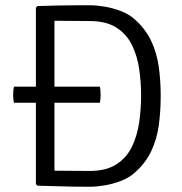

<svg xmlns="http://www.w3.org/2000/svg" viewBox="-20 -706 692 730"><path d="M33 -315.5Q30 -329 30 -345Q30 -355.5 30.8 -362.2Q31.5 -369 33 -376.5H116.5V-677L122.5 -683Q166 -684.5 196 -685Q226 -685.5 254.2 -685.8Q282.5 -686 321.5 -686Q347 -686 378 -680.8Q409 -675.5 438.8 -664.2Q468.5 -653 489.5 -635Q532 -598 554 -552Q576 -506 583.5 -453Q591 -400 591 -342Q591 -283.5 583.8 -230Q576.5 -176.5 554.5 -130.2Q532.5 -84 489.5 -47Q468.5 -29 438.8 -17.8Q409 -6.5 378 -1.2Q347 4 321.5 4Q282.5 4 254.2 3.5Q226 3 196 2Q166 1 122.5 0L116.5 -6V-315.5ZM516.5 -342Q516.5 -391.5 509.5 -441.5Q502.5 -491.5 482.5 -533.2Q462.5 -575 423.5 -600.5Q384.5 -626 320.5 -626Q285 -626 255.5 -626.5Q226 -627 187 -627V-376.5H360Q361 -369 361.8 -362.2Q362.5 -355.5 362.5 -345Q362.5 -329 360 -315.5H187V-57Q226 -57 255.5 -56.5Q285 -56 320.5 -56Q384.5 -56 423.5 -81.8Q462.5 -107.5 482.5 -150Q502.5 -192.5 509.5 -242.8Q516.5 -293 516.5 -342Z"/></svg>

Font: Signika Negative SC Light
Style: Regular
Weight: 300
Designer: Anna Giedryś
Foundry: Anna Giedryś
Version: Version 2.000; ttfautohint (v1.8.3) -l 8 -r 50 -G 200 -x 9 -